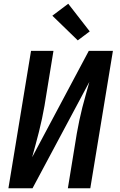

<svg xmlns="http://www.w3.org/2000/svg" viewBox="-20 -1007 640 1027"><path d="M25 0 146 -735H266L218 -441Q212 -406 204.5 -371.5Q197 -337 188.5 -302.5Q180 -268 170.5 -234Q161 -200 152 -166L455 -735H584L463 0H343L391 -294Q397 -329 404.5 -363.5Q412 -398 420.5 -432.5Q429 -467 439 -501Q449 -535 458 -569L154 0ZM396 -791 260 -923 345 -987 460 -839Z"/></svg>

Font: Zed Sans Extended
Style: Bold Italic
Weight: 700
Width: 7
Italic angle: -9°
Designer: Belleve Invis
Foundry: Belleve Invis
Version: Version 1.0.0; ttfautohint (v1.8.4)